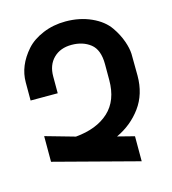

<svg xmlns="http://www.w3.org/2000/svg" viewBox="-117 -849 891 992"><g transform="rotate(-15 328.5 -353.0)"><path d="M611.8 -386.2Q611.8 -287.6 560.5 -217.5Q509.3 -147.5 428.2 -109.9L518.1 -86.9V46.9L64.9 -71.8V-209L223.1 -164.1Q336.4 -174.3 400.6 -233.4Q464.8 -292.5 464.8 -401.9V-486.8Q464.8 -564 423.8 -596.2Q383.3 -627.9 323.2 -627.9Q262.7 -627.9 226.3 -591.8Q189.9 -555.7 189.9 -495.1V-404.8H44.9V-502Q44.9 -590.8 113.8 -668.9Q147 -706.1 202.9 -729.5Q258.8 -752.9 324.2 -752.9Q399.4 -752.9 461.2 -725.1Q522.9 -697.3 554.2 -651.9Q581.5 -612.8 596.2 -570.8Q609.4 -533.2 610.8 -502.9Z"/></g></svg>

Font: Miedinger*
Style: Bold
Weight: 700
Version: Version 001.000